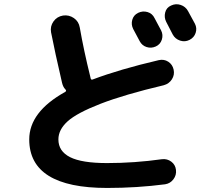

<svg xmlns="http://www.w3.org/2000/svg" viewBox="-20 -841 1040 920"><path d="M641.6 -779.3Q664.1 -790 687 -783.2Q710 -776.4 720.7 -753.9Q725.6 -744.1 736.3 -724.6Q747.1 -705.1 752 -695.3Q762.7 -673.8 755.4 -650.9Q748 -627.9 726.1 -618.2Q704.1 -608.4 682.1 -615.7Q660.2 -623 649.4 -643.6Q623 -692.4 618.2 -702.1Q607.4 -723.6 613.8 -746.1Q620.1 -768.6 641.6 -779.3ZM799.8 -814.5Q822.3 -825.2 845.7 -817.4Q869.1 -809.6 880.9 -788.1Q903.3 -748 914.1 -727.1Q924.8 -706.1 917.5 -683.6Q910.2 -661.1 888.2 -649.9Q866.2 -638.7 842.8 -646.5Q819.3 -654.3 807.6 -675.8Q797.9 -695.3 776.4 -736.3Q765.6 -757.8 771.5 -781.2Q777.3 -804.7 799.8 -814.5ZM493.2 59.6Q120.1 59.6 120.1 -172.9Q120.1 -304.7 292 -400.4Q300.8 -405.3 293 -413.1Q282.2 -423.8 277.3 -444.3Q243.2 -590.8 224.6 -686.5Q219.7 -714.8 236.3 -738.3Q252.9 -761.7 282.2 -766.6Q310.5 -770.5 334 -754.4Q357.4 -738.3 362.3 -709Q381.8 -597.7 412.1 -475.6Q414.1 -469.7 414.1 -466.8Q416 -457 423.8 -460Q552.7 -508.8 740.2 -552.7Q765.6 -558.6 786.1 -545.4Q806.6 -532.2 812 -507.3Q817.4 -482.4 803.7 -460.9Q790 -439.5 764.6 -432.6Q575.2 -387.7 461.9 -343.8Q348.6 -299.8 304.2 -259.8Q259.8 -219.7 259.8 -172.9Q259.8 -116.2 315.9 -87.9Q372.1 -59.6 493.2 -59.6Q624 -59.6 755.9 -78.1Q781.2 -81.1 800.8 -66.4Q820.3 -51.8 823.2 -26.9Q826.2 -2 811 18.1Q795.9 38.1 771.5 42Q636.7 59.6 493.2 59.6Z"/></svg>

Font: Rounded-X Mgen+ 1m bold
Style: Bold
Weight: 700
Designer: [Source Han Sans]
Ryoko NISHIZUKA  (kana & ideographs); Paul D. Hunt (Latin, Greek & Cyrillic); Wenlong ZHANG  (bopomofo
Version: Version 1.059.20150602